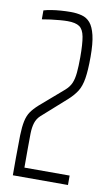

<svg xmlns="http://www.w3.org/2000/svg" viewBox="-81 -739 451 782"><g transform="rotate(10 144.0 -348.0)"><path d="M30 0V-72Q30 -129 31 -165Q32 -201 37 -224.5Q42 -248 53 -264Q64 -280 84 -298L180 -381Q197 -396 204.5 -413.5Q212 -431 214.5 -457.5Q217 -484 217 -521Q217 -576 211.5 -605.5Q206 -635 190 -646Q174 -657 141 -657Q128 -657 109.5 -655.5Q91 -654 71.5 -651.5Q52 -649 36 -646V-683Q49 -687 67.5 -690Q86 -693 107 -694.5Q128 -696 148 -696Q172 -696 193 -690.5Q214 -685 228 -668.5Q242 -652 250 -619Q258 -586 258 -530Q258 -474 252.5 -440.5Q247 -407 234 -386.5Q221 -366 199 -346L98 -256Q84 -243 78 -224.5Q72 -206 71.5 -179.5Q71 -153 71 -114V-39H258V0Z"/></g></svg>

Font: Saira UltraCondensed ExtraLight
Style: Regular
Weight: 250
Width: 1
Designer: Hector Gatti with collaboration of the Omnibus-Type team
Foundry: Omnibus-Type
Version: Version 1.101